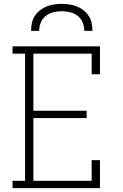

<svg xmlns="http://www.w3.org/2000/svg" viewBox="-20 -975 640 995"><path d="M45 0V-38H110V-697H45V-735H498V-590H455V-697H153V-401H429V-363H153V-38H455V-145H498V0ZM141 -815Q141 -835 145 -855Q149 -875 160 -892Q171 -909 187 -921.5Q203 -934 221.5 -941.5Q240 -949 260 -952Q280 -955 300 -955Q320 -955 340 -952Q360 -949 378.5 -941.5Q397 -934 413 -921.5Q429 -909 440 -892Q451 -875 455 -855Q459 -835 459 -815H417Q417 -837 408.5 -858Q400 -879 383 -892.5Q366 -906 344 -911.5Q322 -917 300 -917Q278 -917 256 -911.5Q234 -906 217 -892.5Q200 -879 191.5 -858Q183 -837 183 -815Z"/></svg>

Font: Iosevka Etoile Extralight
Style: Regular
Weight: 200
Designer: Belleve Invis
Foundry: Belleve Invis
Version: Version 22.1.2; ttfautohint (v1.8.4)